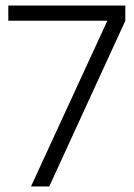

<svg xmlns="http://www.w3.org/2000/svg" viewBox="-20 -674 483 694"><path d="M10 -654V-599H368L92 0H158L433 -599V-654Z"/></svg>

Font: Hind Light
Style: Regular
Weight: 300
Designer: Manushi Parikh, Satya Rajpurohit
Foundry: Indian Type Foundry
Version: Version 1.201;PS 1.0;hotconv 1.0.78;makeotf.lib2.5.61930; tt